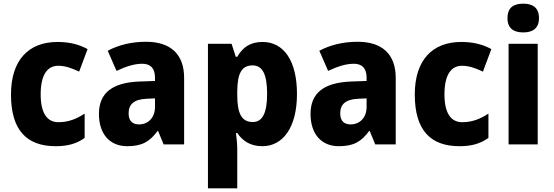

<svg xmlns="http://www.w3.org/2000/svg" viewBox="-20 -881 3022 1048"><path d="M284 -83C351 -83 398 -97 442 -128V-261C397 -231 352 -214 299 -214C238 -214 202 -262 202 -366C202 -469 236 -522 298 -522C335 -522 370 -510 412 -490L458 -613C414 -637 363 -652 294 -652C135 -652 40 -552 40 -365C40 -170 126 -83 284 -83Z M777 -653C697 -653 626 -635 568 -604L616 -494C667 -518 713 -533 756 -533C801 -533 826 -509 826 -457V-439L740 -436C596 -430 520 -376 520 -259C520 -150 579 -83 674 -83C756 -83 797 -108 840 -166H843L873 -93H985V-456C985 -587 909 -653 777 -653ZM781 -342 826 -344V-297C826 -238 788 -202 739 -202C704 -202 682 -220 682 -262C682 -310 709 -339 781 -342Z M1413 -652C1346 -652 1305 -623 1275 -571H1267L1244 -642H1115V147H1275V-67C1275 -94 1272 -122 1268 -155H1275C1303 -114 1344 -83 1412 -83C1524 -83 1601 -185 1601 -368C1601 -551 1528 -652 1413 -652ZM1359 -524C1413 -524 1438 -475 1438 -369C1438 -265 1413 -215 1360 -215C1297 -215 1275 -264 1275 -363V-384C1276 -479 1298 -524 1359 -524Z M1932 -653C1852 -653 1781 -635 1723 -604L1771 -494C1822 -518 1868 -533 1911 -533C1956 -533 1981 -509 1981 -457V-439L1895 -436C1751 -430 1675 -376 1675 -259C1675 -150 1734 -83 1829 -83C1911 -83 1952 -108 1995 -166H1998L2028 -93H2140V-456C2140 -587 2064 -653 1932 -653ZM1936 -342 1981 -344V-297C1981 -238 1943 -202 1894 -202C1859 -202 1837 -220 1837 -262C1837 -310 1864 -339 1936 -342Z M2488 -83C2555 -83 2602 -97 2646 -128V-261C2601 -231 2556 -214 2503 -214C2442 -214 2406 -262 2406 -366C2406 -469 2440 -522 2502 -522C2539 -522 2574 -510 2616 -490L2662 -613C2618 -637 2567 -652 2498 -652C2339 -652 2244 -552 2244 -365C2244 -170 2330 -83 2488 -83Z M2836 -861C2784 -861 2750 -840 2750 -782C2750 -725 2785 -704 2836 -704C2886 -704 2922 -725 2922 -782C2922 -840 2887 -861 2836 -861ZM2915 -642H2756V-93H2915Z"/></svg>

Font: Noto Sans Kannada UI SemiCondensed ExtraBold
Style: Regular
Weight: 800
Width: 4
Designer: Jelle Bosma - Monotype Design Team
Foundry: Monotype Imaging Inc.
Version: Version 2.005